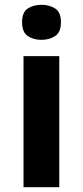

<svg xmlns="http://www.w3.org/2000/svg" viewBox="-20 -780 345 800"><path d="M153 -760Q186 -760 210 -744.5Q234 -729 234 -687Q234 -646 210 -630Q186 -614 153 -614Q119 -614 95.5 -630Q72 -646 72 -687Q72 -729 95.5 -744.5Q119 -760 153 -760ZM227 -546V0H78V-546Z"/></svg>

Font: Noto Sans Thaana
Style: Bold
Weight: 700
Designer: David Williams
Foundry: Google Inc.
Version: Version 3.001; ttfautohint (v1.8.4.7-5d5b)